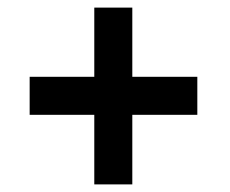

<svg xmlns="http://www.w3.org/2000/svg" viewBox="-20 -565 606 505"><path d="M499 -263H328V-80H228V-263H58V-363H228V-545H328V-363H499Z"/></svg>

Font: Repo
Style: DemiBold
Weight: 600
Designer: Stefan Peev
Foundry: Context Ltd
Version: Version 001.000